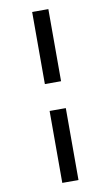

<svg xmlns="http://www.w3.org/2000/svg" viewBox="-103 -920 613 1062"><g transform="rotate(-10 203.0 -389.0)"><path d="M248.5 -869V-464H157.5V-869ZM248.5 -313V91H157.5V-313Z"/></g></svg>

Font: Merriweather Text Regular
Style: Bold
Weight: 700
Designer: Eben Sorkin
Foundry: Eben Sorkin
Version: Version 2.100; ttfautohint (v1.7.19-72a1) -l 8 -r 50 -G 200 